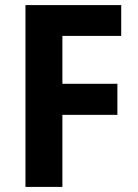

<svg xmlns="http://www.w3.org/2000/svg" viewBox="-20 -734 540 754"><path d="M225 0V-283H441V-405H225V-593H456V-714H80V0Z"/></svg>

Font: Noto Sans Myanmar SemiCondensed
Style: Bold
Weight: 700
Width: 4
Designer: Monotype Design Team
Foundry: Monotype Imaging Inc.
Version: Version 2.107